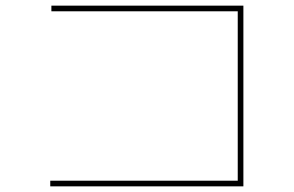

<svg xmlns="http://www.w3.org/2000/svg" viewBox="-20 -700 1040 680"><path d="M158 -40V-60H822V-660H162V-680H842V-40Z"/></svg>

Font: Murecho Thin Thin
Style: Regular
Weight: 250
Version: Version 1.010